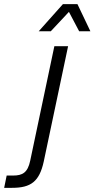

<svg xmlns="http://www.w3.org/2000/svg" viewBox="-112 -752 454 922"><path d="M74 -602H132L219 -695L268 -602H322L260 -732H190ZM-92 150H-54C36 150 77 120 98 24L215 -530H149L33 20C21 77 -4 91 -49 91H-80Z"/></svg>

Font: Geist Light
Style: Italic
Weight: 300
Italic angle: -12°
Designer: Basement.studio, Andrés Briganti, Mateo Zaragoza
Foundry: Basement.studio, Vercel, Andrés Briganti, Guido Ferreyra, Mateo Zaragoza
Version: Version 1.500